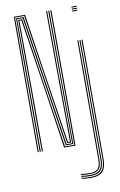

<svg xmlns="http://www.w3.org/2000/svg" viewBox="-106 -858 701 1117"><g transform="rotate(-10 244.0 -299.5)"><path d="M58.5 0V-800H124.8L173.8 -474L242.2 -28H254L250.8 -477L249.2 -800H255.2L256.8 -477L260 -22.5H236.8L119 -794.5H64.5V0ZM70.5 0V-342.2L69.5 -788.8H114.2L232 -16.8H265L262.8 -477L261.8 -800H268L268.5 -477L270.5 -11.2H226.2L108.5 -783.2H75.2L76.8 -342.2V0ZM83 0 82.5 -342.2 80.5 -777.5H104L220.5 -5.5H275.5L274 -800H280.2L281.8 0H214.5L163.8 -343.8L98.5 -772H86.5L88.8 -342.2L89.2 0ZM398.5 -794.2V-800H429V-794.2ZM398.5 -771V-776.8H429V-771ZM398.5 -782.8V-788.5H429V-782.8ZM338 201Q325.2 201 308.4 199.6Q291.5 198.2 283.5 196V190.2Q292.5 192.5 309 193.9Q325.5 195.2 338 195.2Q383.5 195.2 403.2 174Q423 152.8 423 104V-600H429V104Q429 156 407.9 178.5Q386.8 201 338 201ZM338 189.8Q326 189.8 309.6 188.4Q293.2 187 283.5 184.8V179.2Q293.2 181 309.2 182.4Q325.2 183.8 338 183.8Q377 183.8 393.9 165.2Q410.8 146.8 410.8 104V-600H416.8V104Q416.8 149.8 398.5 169.8Q380.2 189.8 338 189.8ZM338 178.2Q326 178.2 309.6 176.9Q293.2 175.5 283.5 173.8V168Q293.5 169.8 309.6 171.1Q325.8 172.5 338 172.5Q370.5 172.5 384.5 156.5Q398.5 140.5 398.5 104V-600H404.5V104Q404.5 143.5 389.1 160.9Q373.8 178.2 338 178.2Z"/></g></svg>

Font: Big Shoulders Inline Display ExtraLight
Style: Regular
Weight: 250
Version: Version 2.002